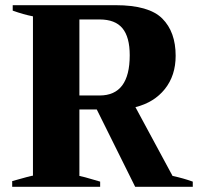

<svg xmlns="http://www.w3.org/2000/svg" viewBox="-20 -720 770 740"><path d="M723 -20V0H501L353 -298H286V-42Q302 -39 342 -27L366 -20V0H27V-22Q101 -43 107 -43V-657Q71 -664 29 -679V-700H426Q554 -700 605.5 -648.5Q657 -597 657 -505Q657 -429 615.5 -377Q574 -325 502 -307L645 -42Q687 -33 723 -20ZM286 -352H364Q480 -352 480 -507Q480 -577 452 -611Q424 -645 364 -645H286Z"/></svg>

Font: Trirong ExtraBold
Style: Regular
Weight: 800
Designer: Katatrad Team
Foundry: CadsonDemak
Version: Version 1.001